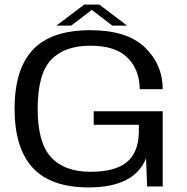

<svg xmlns="http://www.w3.org/2000/svg" viewBox="-20 -812 814 836"><path d="M366.5 4Q201 4 122.2 -81.8Q43.5 -167.5 43.5 -339Q43.5 -511 123.5 -595.8Q203.5 -680.5 373 -680.5Q533.5 -680.5 611 -605.5Q688.5 -530.5 688.5 -423.5H588.5Q587.5 -509 535 -561Q482.5 -613 373.5 -613Q260.5 -613 202.2 -551.5Q144 -490 144 -337Q144 -191 202.2 -127.5Q260.5 -64 373.5 -64Q481 -64 531.8 -105.8Q582.5 -147.5 584.5 -235V-268.5H388V-327.5H688.5V0H620.5L616 -123Q565 4 366.5 4ZM225.5 -700.5 346.5 -792H412.5L533.5 -700.5H469L379.5 -769L290 -700.5Z"/></svg>

Font: Anybody ExtraExpanded
Style: Regular
Weight: 400
Width: 8
Designer: Tyler Finck
Foundry: Etcetera Type Company
Version: Version 1.010; ttfautohint (v1.8.3) -l 8 -r 50 -G 200 -x 14 